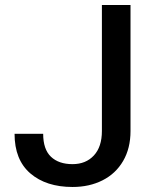

<svg xmlns="http://www.w3.org/2000/svg" viewBox="-20 -735 582 765"><path d="M269 10Q164 10 101 -44Q38 -98 38 -202H152Q152 -140 183 -110.5Q214 -81 269 -81Q322 -81 354 -115.5Q386 -150 386 -213V-715H500V-213Q500 -144 470.5 -93.5Q441 -43 388.5 -16.5Q336 10 269 10Z"/></svg>

Font: Freesentation 6 SemiBold
Style: Regular
Weight: 600
Designer: glyphs from Roboto by Christian Robertson / Hangul glyphs from Noto Sans CJK(Source Han Sans) by Jang Soo-young and Kang
Foundry: PT&
Version: Version 2.001